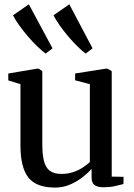

<svg xmlns="http://www.w3.org/2000/svg" viewBox="-20 -861 624 892"><path d="M460.5 9Q434 9 419.8 -0.8Q405.5 -10.5 405.5 -36.5V-76.5Q388 -56.5 362 -36.5Q336 -16.5 304 -3Q272 10.5 236 10.5Q149 10.5 112 -36Q75 -82.5 75 -186.5V-470L18.5 -487.5V-519.5L151.5 -542H160L176.5 -530.5V-191.5Q176.5 -144.5 184 -113.8Q191.5 -83 210.8 -68Q230 -53 266.5 -53Q295.5 -53 320.2 -61.5Q345 -70 364.5 -82.8Q384 -95.5 397.5 -108V-470L329 -488V-519.5L470.5 -542H479.5L499 -530.5V-40.5L554 -39.5L553.5 -6Q536.5 -1.5 513.5 3.8Q490.5 9 460.5 9ZM191.5 -612.5Q175 -624.5 153 -645.8Q131 -667 108.8 -693Q86.5 -719 68.2 -744.8Q50 -770.5 40.5 -790L114 -841L224 -636.5L192.5 -612.5ZM377.5 -612.5Q361 -624.5 339.5 -645.8Q318 -667 296.2 -692.8Q274.5 -718.5 256.5 -744.2Q238.5 -770 228.5 -790L302 -841L410 -636.5L378.5 -612.5Z"/></svg>

Font: Merriweather 72pt
Style: Regular
Weight: 400
Version: Version 2.100